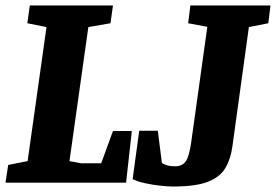

<svg xmlns="http://www.w3.org/2000/svg" viewBox="-34 -668 1009 702"><path d="M-14 0 -4 -65 67 -79 136 -569 66 -583 75 -648H379L370 -583L289 -569L220 -79L263 -71H336L379 -189H448L427 0ZM598 14Q581 14 553 11Q525 8 497 2Q469 -4 451 -13L475 -190H543L558 -72Q563 -68 575.5 -64Q588 -60 606 -60Q633 -60 645.5 -78.5Q658 -97 665 -147L724 -570L654 -583L662 -648H955L947 -583L876 -569L816 -135Q810 -88 790.5 -54.5Q771 -21 726.5 -3.5Q682 14 598 14Z"/></svg>

Font: Faustina Light ExtraBold
Style: Italic
Weight: 800
Italic angle: -8°
Version: Version 1.200